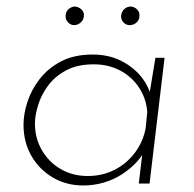

<svg xmlns="http://www.w3.org/2000/svg" viewBox="-20 -562 593 588"><path d="M235 6Q183 6 141.5 -18.5Q100 -43 76 -85Q52 -127 52 -180Q52 -213 64 -250Q76 -287 101.5 -320Q127 -353 167 -374Q207 -395 264 -395Q309 -395 345 -378.5Q381 -362 406 -334.5Q431 -307 442 -271L435 -258L456 -385H484L438 0H405L419 -117L423 -100Q412 -79 393 -60Q374 -41 350 -26Q326 -11 296.5 -2.5Q267 6 235 6ZM249 -23Q293 -23 330 -41.5Q367 -60 392.5 -93.5Q418 -127 426 -169L431 -219Q428 -260 406 -293.5Q384 -327 348 -346Q312 -365 267 -365Q217 -365 182.5 -346.5Q148 -328 127 -299.5Q106 -271 96.5 -239.5Q87 -208 87 -184Q87 -139 108 -102.5Q129 -66 165.5 -44.5Q202 -23 249 -23ZM181 -514Q181 -526 190 -534Q199 -542 210 -542Q221 -541 229.5 -533Q238 -525 237 -513Q236 -501 227 -493Q218 -485 207 -485Q196 -485 188 -494Q180 -503 181 -514ZM351 -514Q352 -526 360.5 -534Q369 -542 381 -542Q392 -541 400 -533Q408 -525 407 -513Q407 -501 398 -493Q389 -485 377 -485Q366 -485 358 -493.5Q350 -502 351 -514Z"/></svg>

Font: Josefin Sans ExtraLight
Style: Italic
Weight: 250
Italic angle: -7°
Designer: Santiago Orozco
Foundry: Typemade
Version: Version 2.000